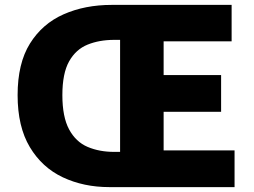

<svg xmlns="http://www.w3.org/2000/svg" viewBox="-20 -765 1040 785"><path d="M427 0Q322 0 237 -40Q152 -80 102 -163.5Q52 -247 52 -376Q52 -506 102.5 -587Q153 -668 240 -706.5Q327 -745 437 -745H927V-596H649V-458H884V-308H649V-150H939V0ZM447 -144H471V-602H447Q386 -602 338 -582.5Q290 -563 262.5 -514Q235 -465 235 -376Q235 -287 262.5 -236Q290 -185 338 -164.5Q386 -144 447 -144Z"/></svg>

Font: Noto Sans TC Thin Black
Style: Regular
Weight: 900
Version: Version 2.004-H2;hotconv 1.0.118;makeotfexe 2.5.65603